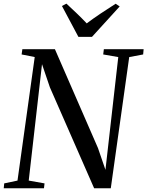

<svg xmlns="http://www.w3.org/2000/svg" viewBox="-31 -1006 788 1026"><path d="M-11 0 -8.5 -26 62.5 -41 154.5 -701 84.5 -715 88.5 -743H262.5L492.5 -215L532.5 -98.5L601 -701L520.5 -715L524 -743H736.5L734 -715L659.5 -701L561 0H472L235.5 -539.5L193.5 -663L122.5 -41L207 -26L204 0ZM388 -809 300 -974 324 -986.5Q351.5 -961 379 -934.8Q406.5 -908.5 432.5 -881Q467.5 -907.5 506 -933.2Q544.5 -959 587 -986L608.5 -971.5L460.5 -809Z"/></svg>

Font: Merriweather 96pt
Style: Italic
Weight: 400
Italic angle: -7.8°
Version: Version 2.101